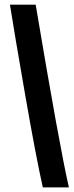

<svg xmlns="http://www.w3.org/2000/svg" viewBox="-20 -680 320 825"><path d="M133.3 -660Q234.7 -56 276 125.3H164Q134.7 -5.3 88.7 -269.3Q42.7 -533.3 22.7 -660Z"/></svg>

Font: Timmana
Style: Regular
Weight: 400
Designer: Appaji Ambarisha Darbha
Foundry: Andhrapradesh Society for Knowledge Networks
Version: Version 1.0.4; ttfautohint (v1.2.42-39fb)